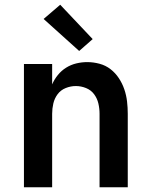

<svg xmlns="http://www.w3.org/2000/svg" viewBox="-20 -790 640 810"><path d="M81 0V-520H200V-434Q209 -455 224 -473.5Q239 -492 259 -504.5Q279 -517 302 -522.5Q325 -528 348 -528Q374 -528 400 -521Q426 -514 446.5 -498Q467 -482 481.5 -460Q496 -438 504.5 -413Q513 -388 516 -362Q519 -336 519 -310V0H400V-310Q400 -332 395 -353.5Q390 -375 377 -392.5Q364 -410 343 -418.5Q322 -427 300 -427Q278 -427 257 -418.5Q236 -410 223 -392.5Q210 -375 205 -353.5Q200 -332 200 -310V0ZM314 -575 164 -710 234 -770 371 -625Z"/></svg>

Font: Iosevka Aile
Style: Bold
Weight: 700
Designer: Belleve Invis
Foundry: Belleve Invis
Version: Version 28.0.1; ttfautohint (v1.8.4)